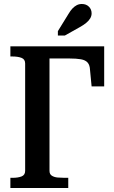

<svg xmlns="http://www.w3.org/2000/svg" viewBox="-20 -942 571 962"><path d="M228 -649V-86Q228 -69 240 -61.5Q252 -54 269.5 -52.5Q287 -51 304 -51H322V0H32V-51H42Q70 -51 88 -58Q106 -65 106 -86V-624Q106 -645 88 -652Q70 -659 42 -659H32V-710H502V-509H439L431 -592Q430 -616 419 -628.5Q408 -641 385.5 -645Q363 -649 327 -649ZM323 -872 270 -786V-764H305L378 -805Q398 -816 411.5 -827Q425 -838 432 -850Q439 -862 439 -875Q439 -895 425.5 -908.5Q412 -922 390 -922Q376 -922 364.5 -916Q353 -910 343 -899.5Q333 -889 323 -872Z"/></svg>

Font: Roboto Serif 28pt Condensed Medium
Style: Regular
Weight: 500
Width: 3
Designer: Greg Gazdowicz
Foundry: Commercial Type
Version: Version 1.008